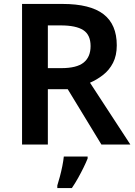

<svg xmlns="http://www.w3.org/2000/svg" viewBox="-20 -734 687 975"><path d="M297 -714Q438 -714 505.5 -662Q573 -610 573 -504Q573 -452 554 -415Q535 -378 503.5 -353.5Q472 -329 437 -314L642 0H495L324 -281H223V0H92V-714ZM288 -605H223V-388H291Q370 -388 405 -416.5Q440 -445 440 -500Q440 -557 403 -581Q366 -605 288 -605ZM425 71Q417 91 404.5 116.5Q392 142 377 169Q362 196 345 221H271V208Q277 189 284 163Q291 137 296.5 109.5Q302 82 304 61H425Z"/></svg>

Font: Noto Sans Nag Mundari SemiBold
Style: Regular
Weight: 600
Version: Version 1.000